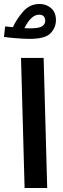

<svg xmlns="http://www.w3.org/2000/svg" viewBox="-42 -948 319 968"><path d="M82 0 64 -656H178L196 0ZM240 -846Q240 -886 215.5 -907Q191 -928 157 -928Q108 -928 74.5 -889.5Q41 -851 23 -811Q11 -812 1 -813Q-9 -814 -16 -815L-22 -762Q-5 -759 37 -755.5Q79 -752 108 -752Q186 -752 213 -780.5Q240 -809 240 -846ZM155 -874Q186 -874 186 -842Q186 -827 171 -816Q156 -805 108 -805Q96 -805 81 -806Q115 -874 155 -874Z"/></svg>

Font: Noto Sans Arabic UI ExtraCondensed Semi
Style: Regular
Weight: 600
Width: 3
Designer: Nadine Chahine - Monotype Design Team
Foundry: Monotype Imaging Inc.
Version: Version 1.900